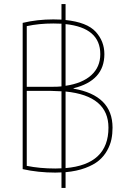

<svg xmlns="http://www.w3.org/2000/svg" viewBox="-20 -835 617 940"><path d="M301 -365V-12Q511 -30 511 -210Q511 -366 301 -387ZM281 -365V-388Q249 -390 231 -390H111V-23Q175 -10 251 -10Q256 -10 266 -10.5Q276 -11 281 -11ZM281 -719Q268 -720 241 -720Q170 -720 111 -707V-410H231Q265 -410 281 -412ZM301 -717V-415Q383 -427 427 -467Q471 -507 471 -570Q471 -699 301 -717ZM281 -739V-815H301V-737Q406 -726 448.5 -679.5Q491 -633 491 -570Q491 -440 340 -403V-401Q531 -368 531 -210Q531 -180 525.5 -153Q520 -126 504.5 -98Q489 -70 464 -49Q439 -28 397.5 -12.5Q356 3 301 8V85H281V9Q276 9 266 9.5Q256 10 251 10Q167 10 91 -7V-723Q162 -740 241 -740Q268 -740 281 -739Z"/></svg>

Font: Mplus 1p Thin
Style: Regular
Weight: 250
Version: Version 1.061